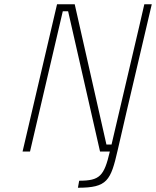

<svg xmlns="http://www.w3.org/2000/svg" viewBox="-20 -712 733 902"><path d="M121 0 275 -659H300L450 0H496C469 115 449 137 352 137L346 170C484 170 500 137 533 -7L575 -189L693 -692H658L635 -592L504 -33H480L331 -692H248L86 0Z"/></svg>

Font: RazerF5 Thin
Style: Italic
Weight: 250
Foundry: Razer Inc.
Version: Version 2